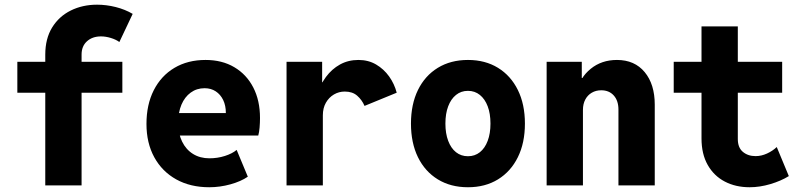

<svg xmlns="http://www.w3.org/2000/svg" viewBox="-20 -788 3415 816"><path d="M172.4 0V-555.7Q172.4 -623.5 201.4 -670.9Q230.5 -718.3 280.5 -743.2Q330.6 -768.1 392.6 -768.1Q431.6 -768.1 471.7 -758.1Q511.7 -748 543.9 -729L487.3 -609.4Q472.7 -620.1 450.9 -626.7Q429.2 -633.3 409.2 -633.3Q372.6 -633.3 349.6 -612.5Q326.7 -591.8 326.7 -556.2V0ZM53.7 -394V-525.4H500V-394Z M869.6 7.8Q789.1 7.8 729 -25.6Q668.9 -59.1 635.7 -119.6Q602.5 -180.2 602.5 -261.2Q602.5 -343.3 633.5 -404.5Q664.6 -465.8 721.2 -499.5Q777.8 -533.2 853.5 -533.2Q923.8 -533.2 975.8 -502.4Q1027.8 -471.7 1056.4 -416.3Q1085 -360.8 1085 -286.6Q1085 -267.1 1083.3 -246.3Q1081.5 -225.6 1077.6 -211.9H725.1V-307.6H939.9Q939.9 -339.4 928.5 -363Q917 -386.7 896.7 -399.9Q876.5 -413.1 849.6 -413.1Q815.9 -413.1 790.5 -394.5Q765.1 -376 751.2 -343.3Q737.3 -310.5 737.3 -266.1Q737.3 -220.2 753.9 -186.3Q770.5 -152.3 800.3 -133.8Q830.1 -115.2 870.1 -115.2Q904.3 -115.2 935.8 -125.2Q967.3 -135.3 985.8 -150.9L1033.2 -37.1Q1004.4 -17.1 959.5 -4.6Q914.6 7.8 869.6 7.8Z M1197.8 0V-525.4H1349.1V-438.5H1367.7L1327.6 -383.3Q1340.3 -427.2 1365.2 -460.9Q1390.1 -494.6 1425 -513.9Q1460 -533.2 1503.4 -533.2Q1545.4 -533.2 1578.4 -513.9Q1611.3 -494.6 1633.8 -463.1Q1656.2 -431.6 1666 -394L1529.3 -337.9Q1518.1 -363.8 1498 -381.3Q1478 -398.9 1445.3 -398.9Q1420.4 -398.9 1399.2 -386.5Q1377.9 -374 1365 -351.3Q1352.1 -328.6 1352.1 -297.9V0Z M1968.8 7.8Q1895.5 7.8 1840.8 -25.6Q1786.1 -59.1 1756.3 -119.9Q1726.6 -180.7 1726.6 -262.7Q1726.6 -344.7 1756.3 -405.5Q1786.1 -466.3 1840.8 -499.8Q1895.5 -533.2 1968.8 -533.2Q2042 -533.2 2096.4 -499.8Q2150.9 -466.3 2180.9 -405.5Q2210.9 -344.7 2210.9 -262.7Q2210.9 -180.7 2180.9 -119.9Q2150.9 -59.1 2096.4 -25.6Q2042 7.8 1968.8 7.8ZM1968.8 -124Q1998 -124 2019.5 -141.1Q2041 -158.2 2052.7 -189.5Q2064.5 -220.7 2064.5 -262.7Q2064.5 -305.2 2052.7 -336.2Q2041 -367.2 2019.5 -384.5Q1998 -401.9 1968.8 -401.9Q1939.5 -401.9 1918 -384.5Q1896.5 -367.2 1884.8 -336.2Q1873 -305.2 1873 -262.7Q1873 -220.7 1884.8 -189.5Q1896.5 -158.2 1918 -141.1Q1939.5 -124 1968.8 -124Z M2303.2 0V-525.4H2452.6V-456.5H2474.6L2433.6 -401.9Q2444.3 -458 2490.5 -495.6Q2536.6 -533.2 2602.1 -533.2Q2677.2 -533.2 2720 -481.4Q2762.7 -429.7 2762.7 -343.3V0H2608.4V-322.3Q2608.4 -359.9 2588.6 -382.1Q2568.8 -404.3 2535.2 -404.3Q2512.7 -404.3 2495.1 -394Q2477.5 -383.8 2467.5 -365Q2457.5 -346.2 2457.5 -320.8V0Z M3166 7.8Q3106.4 7.8 3060.3 -16.4Q3014.2 -40.5 2987.8 -86.9Q2961.4 -133.3 2961.4 -199.7V-675.8H3115.7V-197.3Q3115.7 -160.6 3137.2 -142.6Q3158.7 -124.5 3191.4 -124.5Q3215.8 -124.5 3239.7 -135.5Q3263.7 -146.5 3281.2 -163.1L3332.5 -39.6Q3299.3 -19 3254.2 -5.6Q3209 7.8 3166 7.8ZM2843.3 -394V-525.4H3304.2V-394Z"/></svg>

Font: Reddit Mono ExtraBold
Style: Regular
Weight: 800
Monospace: yes
Designer: Stephen Hutchings
Foundry: Reddit
Version: Version 1.014